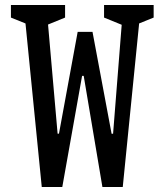

<svg xmlns="http://www.w3.org/2000/svg" viewBox="-20 -750 660 770"><path d="M78.7 -691.5 111.3 -644.2 23.8 -679.5V-730H241V-679.5L154.5 -644.2L169.2 -691.5L211 -214H216.5L291.5 -622.2H351L427.5 -213.8H433.5L471.5 -694.2L483.8 -644.2L397.3 -679.5V-730H596.2V-679.5L508.7 -644.2L541.8 -694.2L472.3 0H390.7L315.7 -445.7H309.2L229.8 0H147.5Z"/></svg>

Font: Monaspace Xenon Var
Style: Regular
Weight: 400
Designer: Riley Cran and the Lettermatic Team
Version: Version 1.000 (Monaspace Xenon Var)